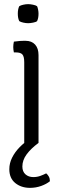

<svg xmlns="http://www.w3.org/2000/svg" viewBox="-20 -690 294 927"><path d="M132 3Q110.5 3 97 0V-389Q97 -417 88.2 -427Q79.5 -437 56 -437H47Q44 -450.5 44 -463Q44 -470 44.8 -475.8Q45.5 -481.5 47 -489Q63.5 -491.5 75.5 -492.2Q87.5 -493 95 -493H103Q133 -493 149.5 -474.8Q166 -456.5 166 -424V0Q152.5 3 132 3ZM125 217Q82.5 217 53.8 193.8Q25 170.5 25 127Q25 98 38.5 71Q52 44 75 20.5Q98 -3 127 -21Q138.5 -21 149 -14.8Q159.5 -8.5 166 0Q129.5 27 108.8 55Q88 83 88 114Q88 138.5 103 151.8Q118 165 141 165Q159 165 174.8 159.2Q190.5 153.5 203 147Q210.5 153 215.8 162.5Q221 172 221 185Q204.5 198.5 178.8 207.8Q153 217 125 217ZM116 -578Q105 -578 92.5 -580.8Q80 -583.5 73 -588Q66 -602 66 -624Q66 -646 73 -660Q80 -664.5 92.5 -667.2Q105 -670 116 -670Q126 -670 139.5 -667.2Q153 -664.5 159 -660Q162 -654 164 -643.5Q166 -633 166 -624Q166 -602 159 -588Q154 -583.5 140 -580.8Q126 -578 116 -578Z"/></svg>

Font: Signika Negative Light
Style: Regular
Weight: 300
Designer: Anna Giedry
Foundry: Anna Giedry
Version: Version 2.001